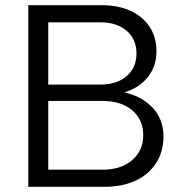

<svg xmlns="http://www.w3.org/2000/svg" viewBox="-20 -720 709 740"><path d="M89 0V-700H372Q436 -700 483.5 -678Q531 -656 557 -616Q583 -576 583 -522Q583 -464 549.5 -422.5Q516 -381 459 -364Q529 -348 569.5 -303.5Q610 -259 610 -194Q610 -136 582 -92Q554 -48 503 -24Q452 0 383 0ZM166 -394H366Q430 -394 468 -426.5Q506 -459 506 -514Q506 -569 468 -601.5Q430 -634 366 -634H166ZM166 -66H375Q446 -66 489 -102.5Q532 -139 532 -199Q532 -259 489.5 -295Q447 -331 375 -331H166Z"/></svg>

Font: Red Hat Text VF
Style: Regular
Weight: 400
Designer: Pentagram, MCKL
Foundry: Pentagram, MCKL
Version: Version 1.023